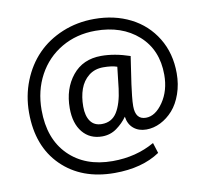

<svg xmlns="http://www.w3.org/2000/svg" viewBox="-85 -823 1056 980"><g transform="rotate(-10 443.0 -333.0)"><path d="M831.5 -382.8Q831.5 -325.7 814.2 -276.4Q796.9 -227.1 768.3 -194.8Q739.7 -162.6 703.6 -144.5Q667.5 -126.5 629.9 -126.5Q590.3 -126.5 564 -148.4Q537.6 -170.4 532.2 -210Q510.3 -178.7 477.1 -154.8Q443.8 -130.9 401.4 -130.9Q337.9 -130.9 300.3 -176.5Q262.7 -222.2 262.7 -300.8Q262.7 -401.9 317.1 -469.2Q371.6 -536.6 466.8 -536.6Q536.6 -536.6 615.2 -509.8Q611.8 -485.4 604.7 -439.2Q597.7 -393.1 594 -366.7Q590.3 -340.3 586.9 -308.1Q583.5 -275.9 583.5 -255.4Q583.5 -186 637.7 -186Q687 -186 727.3 -244.9Q767.6 -303.7 767.6 -386.2Q767.6 -515.6 681.9 -591.8Q596.2 -668 460 -668Q361.8 -668 283.9 -622.6Q206.1 -577.1 162.8 -497.1Q119.6 -417 119.6 -316.9Q119.6 -167.5 204.8 -82.5Q290 2.4 432.6 2.4Q554.2 2.4 650.4 -52.7L667.5 1.5Q574.7 64 432.1 64Q261.2 64 157.7 -38.1Q54.2 -140.1 54.2 -314.9Q54.2 -401.9 84.7 -478.5Q115.2 -555.2 168.7 -610.1Q222.2 -665 298.8 -696.8Q375.5 -728.5 464.4 -728.5Q568.8 -728.5 651.9 -686.5Q734.9 -644.5 783.2 -565.4Q831.5 -486.3 831.5 -382.8ZM332 -297.4Q332 -249 351.8 -221.2Q371.6 -193.4 410.6 -193.4Q462.4 -193.4 489.3 -236.1Q516.1 -278.8 525.9 -356.4Q530.3 -391.1 538.6 -467.8Q510.7 -477.5 467.3 -477.5Q422.4 -477.5 391.4 -452.6Q360.4 -427.7 346.2 -387.9Q332 -348.1 332 -297.4Z"/></g></svg>

Font: Oxygen
Style: Regular
Weight: 400
Designer: Vernon Adams
Foundry: Vernon Adams
Version: Version Release 0.2.3 webfont; ttfautohint (v0.93.3-1d66) -l